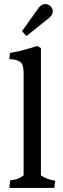

<svg xmlns="http://www.w3.org/2000/svg" viewBox="-20 -923 311 943"><path d="M96 -62V-567Q96 -604 81 -617.5Q66 -631 26 -633L29 -663Q68 -669 110.5 -681.5Q153 -694 162 -697L181 -687V-62Q206 -43 251 -35L247 0H26L30 -37Q53 -40 67 -45Q81 -50 96 -62ZM171 -886Q184 -903 203 -903Q217 -903 228 -892.5Q239 -882 239 -868Q239 -857 233 -848Q227 -839 214 -829L110 -746L88 -770Z"/></svg>

Font: Caladea
Style: Regular
Weight: 400
Designer: Carolina Giovagnoli and Andres Torresi
Foundry: Carolina Giovagnoli & Andres Torresi
Version: Version 1.001